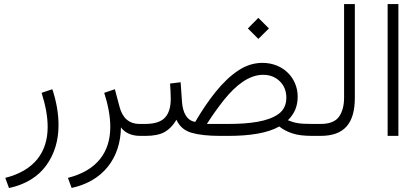

<svg xmlns="http://www.w3.org/2000/svg" viewBox="-20 -678 2089 958"><path d="M24.9 260.3C107.4 242.2 168.9 204.6 210.4 147.9C251.5 91.3 272 23.9 272 -53.7C272 -111.3 261.7 -170.9 241.2 -232.9L187.5 -214.8C207 -153.8 217.8 -97.2 217.8 -44.9C217.8 80.6 152.3 172.4 6.3 209.5Z M701.2 0V-59.6H677.2C622.1 -59.6 590.3 -91.3 576.2 -146L553.2 -232.9L500 -214.8C519.5 -153.8 530.3 -97.2 530.3 -44.9C530.3 80.6 464.8 172.4 318.8 209.5L337.4 259.8C415 242.7 475.6 207 518.1 153.8C560.5 100.6 582 35.2 583.5 -42.5C599.6 -19.5 630.9 0 679.7 0Z M1216.8 -536.1 1269 -483.9 1321.8 -536.1 1269 -588.9ZM1119.6 0C1226.6 0 1314.9 -13.7 1373.5 -46.9C1392.1 -31.7 1414.1 -20.5 1439.5 -12.2C1464.4 -3.9 1497.6 0 1539.1 0H1561V-59.6H1539.1C1471.7 -59.6 1451.7 -64 1416.5 -78.1C1447.3 -108.9 1465.3 -144.5 1465.3 -195.8C1465.3 -290 1391.6 -364.3 1289.6 -364.3C1247.1 -364.3 1206.5 -351.6 1168 -325.7C1090.3 -274.4 1020 -181.6 954.1 -69.8C912.6 -76.2 892.6 -114.7 888.2 -168L881.3 -267.6L828.6 -261.2C830.1 -233.4 832 -212.4 832 -185.1C832 -144 822.8 -113.3 804.2 -92.3C785.6 -71.3 753.4 -60.1 707 -59.6H682.1L681.6 0H707C746.6 0 778.3 -6.3 801.8 -19.5C824.7 -32.7 844.2 -52.7 860.4 -80.6C875 -47.9 899.9 -25.9 935.5 -15.6C970.7 -5.4 1017.6 0 1076.7 0ZM1293 -304.7C1326.7 -304.7 1354 -293.9 1376 -272.5C1397.9 -251 1408.7 -223.6 1408.7 -190.4C1408.7 -155.8 1396 -128.9 1370.6 -109.9C1319.3 -71.8 1227.5 -59.6 1117.7 -59.6H1012.2C1039.6 -102.5 1068.4 -142.6 1098.1 -180.2C1158.2 -254.4 1223.1 -304.7 1293 -304.7Z M1541.5 0H1579.1C1699.7 0 1750.5 -64 1750.5 -190.9V-657.7H1696.8V-190.4C1696.8 -151.9 1688.5 -120.1 1671.9 -96.2C1654.8 -71.8 1624 -59.6 1579.6 -59.6H1541.5Z M1914.1 -657.7V0H1967.8V-657.7Z"/></svg>

Font: Vazirmatn ExtraLight
Style: Regular
Weight: 200
Designer: Saber Rastikerdar
Foundry: Saber Rastikerdar
Version: Version 33.003